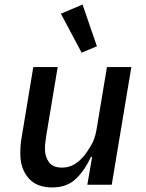

<svg xmlns="http://www.w3.org/2000/svg" viewBox="-20 -810 640 842"><path d="M384 -122H379Q350 -60 311 -24Q272 12 209 12Q140 12 104.5 -29.5Q69 -71 69 -137Q69 -155 70.5 -174.5Q72 -194 77 -220L126 -516H233L183 -216Q181 -202 179 -186.5Q177 -171 177 -158Q177 -123 194.5 -99Q212 -75 252 -75Q282 -75 305.5 -89Q329 -103 349 -127Q359 -139 377.5 -169Q396 -199 403 -240L449 -516H556L470 0H363ZM247 -750 342 -790 405 -607 338 -579Z"/></svg>

Font: IBM Plex Mono Medium
Style: Italic
Weight: 500
Italic angle: -9°
Monospace: yes
Designer: Mike Abbink, Paul van der Laan, Pieter van Rosmalen
Foundry: Bold Monday
Version: Version 2.3